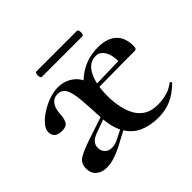

<svg xmlns="http://www.w3.org/2000/svg" viewBox="-127 -671 843 843"><g transform="rotate(-45 294.5 -249.5)"><path d="M420 12Q371 12 332 -5.5Q293 -23 269.5 -63.5Q246 -104 243 -170Q240 -239 236 -284.5Q232 -330 220 -352.5Q208 -375 181 -375Q162 -375 150 -364.5Q138 -354 132.5 -335.5Q127 -317 126 -291Q125 -277 117 -261.5Q109 -246 81 -246Q58 -246 46 -256Q34 -266 34 -286Q34 -303 50 -322Q66 -341 91.5 -357.5Q117 -374 146.5 -384.5Q176 -395 203 -395Q246 -395 278 -369.5Q310 -344 315 -299Q317 -287 320.5 -274.5Q324 -262 327 -247Q330 -232 330 -215Q330 -177 337 -143.5Q344 -110 358.5 -84.5Q373 -59 398 -44.5Q423 -30 459 -30Q489 -30 515 -37Q541 -44 564 -62Q567 -64 570.5 -60Q574 -56 571 -53Q535 -18 499.5 -3Q464 12 420 12ZM107 7Q76 7 57 -9.5Q38 -26 38 -55Q38 -88 64 -103.5Q90 -119 145 -137L268 -178L271 -164L182 -132Q159 -123 149 -111.5Q139 -100 139 -83Q139 -64 151 -51.5Q163 -39 182 -39Q191 -39 201 -41Q211 -43 225 -50L294 -85L295 -70L205 -22Q177 -8 153 -0.5Q129 7 107 7ZM295 -267 294 -284 484 -289V-269ZM330 -215 274 -299Q302 -343 348 -369Q394 -395 451 -395Q507 -395 537 -368Q567 -341 567 -289Q567 -279 564.5 -274Q562 -269 552 -269H472Q475 -321 459.5 -348Q444 -375 418 -375Q376 -375 353 -331.5Q330 -288 330 -215ZM186 -477Q181 -477 178.5 -485.5Q176 -494 178.5 -502.5Q181 -511 186 -511H437Q443 -511 445 -502.5Q447 -494 445 -485.5Q443 -477 437 -477Z"/></g></svg>

Font: Cormorant Light SemiBold
Style: Regular
Weight: 600
Version: Version 4.000